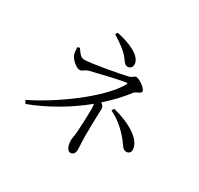

<svg xmlns="http://www.w3.org/2000/svg" viewBox="-178 -1034 1355 1307"><g transform="rotate(30 500.0 -380.5)"><path d="M847 -142C866 -142 879 -156 879 -174C879 -254 763 -322 630 -355L619 -336C692 -301 755 -243 804 -173C819 -150 829 -142 847 -142ZM565 -648C586 -648 599 -665 599 -683C599 -751 491 -795 392 -815L381 -798C441 -761 485 -729 515 -691C533 -666 544 -648 565 -648ZM519 54C547 54 555 31 555 9C555 -13 551 -51 551 -83C551 -248 556 -286 556 -311C556 -325 547 -337 532 -349C592 -402 645 -458 687 -514C698 -529 738 -535 738 -554C738 -574 678 -618 652 -618C638 -618 633 -601 603 -594C555 -582 342 -542 285 -542C254 -542 236 -576 220 -598L202 -592C203 -570 206 -542 212 -530C225 -503 267 -465 293 -466C316 -466 320 -485 352 -493C406 -507 572 -546 610 -551C623 -552 624 -549 617 -537C534 -393 278 -204 76 -105L90 -81C236 -136 376 -219 493 -315C496 -305 497 -293 497 -276C497 -225 492 -111 489 -84C485 -45 481 -38 481 -19C481 6 492 54 519 54Z"/></g></svg>

Font: Source Han Serif CN
Style: Regular
Weight: 400
Designer: Ryoko NISHIZUKA 西塚涼子 (kana & ideographs); Frank Grießhammer (Latin, Greek & Cyrillic); Wenlong ZHANG 张文龙 (bopomofo); San
Foundry: Adobe
Version: Version 2.003;hotconv 1.1.1;makeotfexe 2.6.0